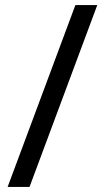

<svg xmlns="http://www.w3.org/2000/svg" viewBox="-20 -734 412 754"><path d="M362 -714 96 0H10L276 -714Z"/></svg>

Font: Noto Sans Old Persian
Style: Regular
Weight: 400
Designer: Monotype Design Team
Foundry: Monotype Imaging Inc.
Version: Version 2.001; ttfautohint (v1.8.4.7-5d5b)